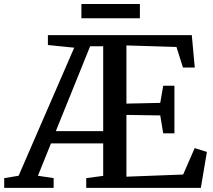

<svg xmlns="http://www.w3.org/2000/svg" viewBox="-58 -914 1036 934"><path d="M-37.5 0V-47.5L32.5 -59L303 -682L175 -695V-743H875L889.5 -585.5H832L800.5 -685.5L557 -693V-410L721.5 -413.5L736 -497H790.5V-265.5H736L721.5 -352.5L557 -355V-54.5L833 -65L889 -193.5L948.5 -175L919 0H361.5V-47.5L444 -58.5V-216.5H190L126.5 -59L203 -47.5V0ZM213.5 -276H444V-689H380.5L327 -556.5ZM622.5 -894.5V-825H338V-894.5Z"/></svg>

Font: Merriweather 28pt Medium
Style: Regular
Weight: 500
Version: Version 2.100